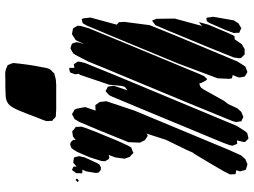

<svg xmlns="http://www.w3.org/2000/svg" viewBox="-141 -605 997 755"><g transform="rotate(90 357.5 -227.5)"><path d="M247 -1V-21H243L233 -19L228 -26L222 -35L223 -43L228 -64L278 -187L435 -564L475 -660L496 -693L503 -701L519 -705L525 -706L532 -699L538 -693V-685L532 -661H540L545 -662L548 -656L553 -643L551 -633L542 -608L396 -256L360 -170L354 -158L345 -150L338 -144L331 -148L321 -153L320 -158L317 -176L335 -230L328 -225L322 -220L318 -209L313 -158L274 -43L270 -39L271 -33L272 -24L268 -13L265 -5L260 -3ZM539 -234 492 -118 459 -40 448 -22 436 -16 429 -12 419 -18 411 -22 407 -32 401 -64 415 -105 401 -104H393L387 -113L381 -121L378 -147L415 -258L532 -539L569 -628L591 -677L606 -694L616 -698L626 -702L637 -699L648 -695L651 -684L654 -673L651 -663L649 -657L650 -658L665 -655V-649L666 -634L653 -608L625 -560L588 -498L582 -489H581L570 -464L530 -382L510 -320L505 -305L509 -308L514 -310L522 -305L531 -299L541 -279ZM288 -585 228 -425 122 -169 95 -105 81 -71 71 -54 63 -52 55 -50 52 -58 49 -85 77 -188 74 -191 67 -197V-202L66 -218L79 -318L119 -417L191 -589L222 -663L236 -685L242 -694L258 -700L263 -702L274 -696L281 -691L282 -686L285 -671L282 -661L275 -644L280 -643L288 -641L290 -630ZM206 -648 166 -549 104 -399 79 -340 61 -327 54 -344 53 -416 82 -523 67 -511 69 -519 77 -548 108 -622 118 -644 122 -651 135 -652 136 -654 154 -680 173 -691H186H194L202 -683L208 -677L209 -669ZM332 -530 376 -609 389 -626 406 -662 420 -678 430 -682 440 -686 450 -681 457 -678 458 -669 460 -658 456 -643 382 -462 248 -140 222 -76 196 -26 190 -17 178 -10 170 -6 160 -9 152 -12 149 -19 146 -30 147 -38 153 -58 155 -63 138 -27 121 -16 114 -12 103 -14 92 -16 87 -24 81 -34 82 -45 91 -78 159 -243 254 -472 270 -511 279 -531 291 -544 297 -538 306 -521 308 -513 317 -515 324 -519ZM98 -616 70 -552 63 -542 55 -541H50L49 -546L46 -568L60 -648L72 -667L81 -672L91 -678L101 -673L109 -670V-659L110 -649ZM599 -83 577 -32 567 -16 562 -10 549 -5 539 -7 530 -17 531 -27 517 -16 504 -14 496 -13 490 -19 479 -27V-33L478 -49L482 -62L497 -102L534 -192L553 -233L560 -245L576 -251L581 -254L589 -246L597 -239L604 -219L599 -182L589 -156L598 -159L606 -156L614 -142L613 -128ZM635 -18V-30L629 -25L620 -17L611 -18L599 -20L594 -40L599 -62L620 -108L627 -120L639 -126L649 -125L659 -116L660 -105L654 -68L647 -53H653L662 -52L661 -43V-29L653 -18L648 -12ZM689 -39 696 -35 688 -26 682 -31ZM228 216Q230 194 234.5 161.5Q239 129 244 107Q245 99 247 89.5Q249 80 253 74Q255 71 257.5 68.5Q260 66 263 64Q264 63 265.5 61Q267 59 268 58Q270 57 273 56.5Q276 56 279 55Q288 52 297 51Q306 50 315 50Q335 50 355 50Q375 50 395 50Q403 50 411 50Q419 50 427 51Q430 51 433 51Q436 51 438 52Q442 53 445 56.5Q448 60 451 63Q452 63 453.5 64Q455 65 455 66Q456 67 455.5 68.5Q455 70 455 72Q456 76 456 80.5Q456 85 456 89Q455 92 454 95Q453 98 452 101Q449 109 446 116Q443 123 440 131Q434 148 427 165.5Q420 183 413 200Q408 211 401 223Q394 235 384 241Q376 246 367 247.5Q358 249 350 249Q336 250 322 250Q308 250 294 250Q285 250 275.5 250.5Q266 251 257 249Q253 248 249 246.5Q245 245 242 243Q240 243 239 242.5Q238 242 237 241Q236 240 235.5 239Q235 238 234 236Q233 232 230.5 227.5Q228 223 228 216Z"/></g></svg>

Font: Rubik Marker Hatch
Style: Regular
Weight: 400
Designer: Hubert and Fischer, NaN
Foundry: Hubert & Fischer, NaN
Version: Version 2.200